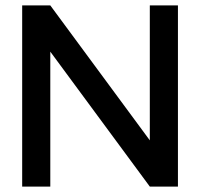

<svg xmlns="http://www.w3.org/2000/svg" viewBox="-20 -690 740 710"><path d="M62 -670V0H166V-499L534 0H638V-670H534V-171L166 -670Z"/></svg>

Font: LT Wave Alt Medium
Style: Regular
Weight: 500
Designer: Daniel Lyons
Version: Version 2.5 (Glyphs App)